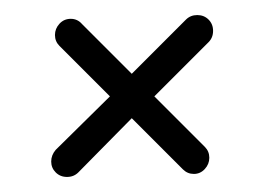

<svg xmlns="http://www.w3.org/2000/svg" viewBox="-20 -427 351 255"><path d="M185 -299 252 -232Q258 -226 258 -217.5Q258 -209 252 -202.5Q246 -196 237.5 -196Q229 -196 223 -202L155 -270L84 -198Q78 -192 69 -192Q60 -192 54 -198Q48 -204 48 -212.5Q48 -221 54 -228L126 -299L59 -366Q53 -372 53 -380.5Q53 -389 59 -395.5Q65 -402 74 -402Q83 -402 89 -395L155 -329L227 -401Q233 -407 242 -407Q251 -407 257 -401Q263 -395 263 -386Q263 -377 257 -371Z"/></svg>

Font: Soda Fountain
Style: ThinOblique
Weight: 400
Version: Version 1.0